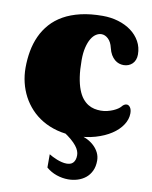

<svg xmlns="http://www.w3.org/2000/svg" viewBox="-112 -872 990 1254"><g transform="rotate(10 383.0 -245.5)"><path d="M420.9 12.2Q356.9 12.2 303.2 -2.2Q249.5 -16.6 205.8 -42.5Q162.1 -68.4 128.9 -104Q95.7 -139.6 73.2 -182.1Q50.8 -224.6 39.3 -272.2Q27.8 -319.8 27.8 -370.1Q27.8 -427.7 37.6 -481.2Q47.4 -534.7 68.8 -581.5Q90.3 -628.4 124.5 -667Q158.7 -705.6 207.5 -733.2Q256.3 -760.7 320.6 -775.9Q384.8 -791 466.8 -791Q521 -791 569.8 -776.4Q618.7 -761.7 655.5 -734.6Q692.4 -707.5 714.1 -668.7Q735.8 -629.9 735.8 -582Q735.8 -562.5 729.7 -546.9Q723.6 -531.2 712.6 -520.5Q701.7 -509.8 686.8 -503.9Q671.9 -498 654.8 -498Q639.6 -498 624.5 -502.9Q609.4 -507.8 595.7 -519.3Q582 -530.8 571 -549.1Q560.1 -567.4 553.7 -594.2Q544.9 -632.3 523.9 -652.1Q502.9 -671.9 479 -671.9Q460.9 -671.9 443.1 -660.6Q425.3 -649.4 411.4 -626.2Q397.5 -603 388.7 -567.4Q379.9 -531.7 379.9 -482.9Q379.9 -418.5 387.2 -370.8Q394.5 -323.2 407.5 -289.6Q420.4 -255.9 437.7 -234.4Q455.1 -212.9 475.1 -200.7Q495.1 -188.5 516.6 -183.8Q538.1 -179.2 559.6 -179.2Q581.5 -179.2 602.5 -184.3Q623.5 -189.5 640.9 -197Q658.2 -204.6 670.7 -213.1Q683.1 -221.7 689 -229Q696.3 -238.8 704.8 -243.4Q713.4 -248 720.7 -248Q734.4 -248 744.1 -233.9Q753.9 -219.7 753.9 -194.8Q753.9 -155.8 729.7 -118.7Q705.6 -81.5 661.6 -52.5Q617.7 -23.4 556.4 -5.6Q495.1 12.2 420.9 12.2ZM281.7 159.2Q291 165 304.7 172.1Q318.4 179.2 334.5 185.5Q350.6 191.9 367.4 196Q384.3 200.2 399.9 200.2Q412.1 200.2 423.1 197Q434.1 193.8 441.9 186Q449.7 178.2 454.3 165.8Q459 153.3 459 134.8Q459 120.6 453.1 105.5Q447.3 90.3 434.1 73.7Q420.9 57.1 399.7 38.8Q378.4 20.5 347.2 0H448.7Q477.5 6.3 503.9 19.5Q530.3 32.7 550.3 51.8Q570.3 70.8 582 94.7Q593.8 118.7 593.8 147Q593.8 186 580.1 214.8Q566.4 243.7 543.2 262.5Q520 281.2 490 290.5Q460 299.8 427.7 299.8Q388.7 299.8 350.3 286.6Q312 273.4 281.7 247.1Z"/></g></svg>

Font: Corben
Style: Bold
Weight: 700
Designer: vernon adams
Foundry: vernon adams
Version: Version 1.101; ttfautohint (v1.6)